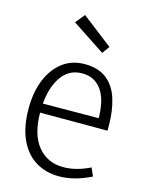

<svg xmlns="http://www.w3.org/2000/svg" viewBox="-123 -895 747 979"><g transform="rotate(15 250.0 -405.5)"><path d="M336 -656 162 -771 202 -820 364 -695ZM285 9Q214 9 160 -25Q106 -59 76.5 -125Q47 -191 47 -286Q47 -373 74 -438.5Q101 -504 150 -541Q199 -578 266 -578Q338 -578 382 -543.5Q426 -509 445.5 -447Q465 -385 465 -305V-280H80L81 -328L405 -330Q405 -366 398.5 -401.5Q392 -437 376 -465.5Q360 -494 333 -511.5Q306 -529 265 -529Q191 -529 150 -462Q109 -395 109 -283Q109 -166 159.5 -104Q210 -42 294 -42Q329 -42 363.5 -51Q398 -60 435 -78L454 -35Q410 -13 367.5 -2Q325 9 285 9Z"/></g></svg>

Font: Yaldevi Light
Style: Regular
Weight: 300
Designer: Sol Matas, Rajitha Manaperi, Kosala Senevirathne
Foundry: Mooniak
Version: Version 1.100